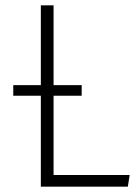

<svg xmlns="http://www.w3.org/2000/svg" viewBox="-20 -704 529 724"><path d="M469 -44 462 0H134V-343H30V-383H134V-684H182V-383H288V-343H182V-44Z"/></svg>

Font: FiraGO ExtraLight
Style: Regular
Weight: 200
Designer: bBox Type
Foundry: bBox Type GmbH
Version: Version 1.001